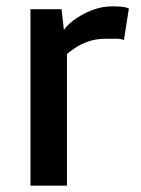

<svg xmlns="http://www.w3.org/2000/svg" viewBox="-20 -585 443 605"><path d="M185 -409 178 -485Q185.5 -500.5 209.5 -519.2Q233.5 -538 266.2 -551.5Q299 -565 333 -565Q352 -565 365.8 -563.5Q379.5 -562 386 -558L370.5 -458.5Q364 -462 352 -463Q348 -463 314 -463Q283 -463 258.2 -454.2Q233.5 -445.5 215 -433Q196.5 -420.5 185 -409ZM76 0V-556H174L182 -485L191 -443V0Z"/></svg>

Font: Tracken
Style: Regular
Weight: 400
Designer: Eben Sorkin
Foundry: Eben Sorkin
Version: Version 2.001